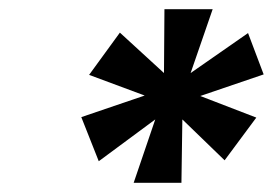

<svg xmlns="http://www.w3.org/2000/svg" viewBox="-20 -758 594 418"><path d="M520 -686 554 -596 416 -549 538 -502 469 -409 377 -498 375 -360H271L318 -498L195 -407L157 -503L295 -550L174 -595L241 -687L337 -599L338 -738H443L395 -599Z"/></svg>

Font: Fz Poppins SemBd
Style: Italic
Weight: 600
Italic angle: -10°
Designer: Ninad Kale (Devanagari), Jonny Pinhorn (Latin)
Foundry: Indian Type Foundry
Version: Vit hóa bi Vntype.Com & FontZin.Com